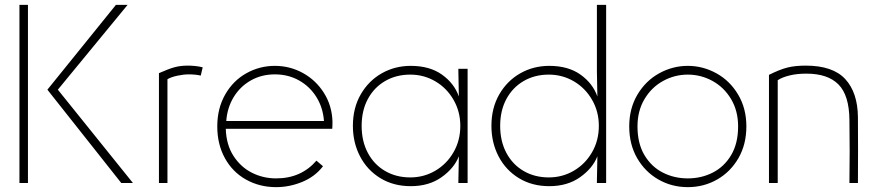

<svg xmlns="http://www.w3.org/2000/svg" viewBox="-20 -753 3600 790"><path d="M95 -733V0H60V-733ZM457 -733H505L218 -384L527 0H479L175 -384Z M757 -447Q735 -447 709.5 -441.5Q684 -436 669 -427V0H634V-452Q672 -469 697 -476Q722 -483 752 -483Q767 -483 782.5 -481.5Q798 -480 814 -476L806 -442Q784 -447 757 -447Z M1116 17Q1048 17 992.5 -14Q937 -45 905.5 -102Q874 -159 874 -233Q874 -307 906.5 -364Q939 -421 993.5 -451.5Q1048 -482 1111 -482Q1173 -482 1226.5 -452.5Q1280 -423 1313 -370.5Q1346 -318 1348 -253Q1348 -231 1347 -223H909Q911 -157 941 -111Q971 -65 1017 -42Q1063 -19 1116 -19Q1168 -19 1209.5 -37.5Q1251 -56 1282 -92L1309 -69Q1276 -26 1223.5 -4.5Q1171 17 1116 17ZM1111 -447Q1056 -447 1012 -422Q968 -397 941.5 -353.5Q915 -310 911 -255H1313Q1309 -310 1282 -353.5Q1255 -397 1210.5 -422Q1166 -447 1111 -447Z M1874 -235Q1874 -294 1846 -342.5Q1818 -391 1771 -418.5Q1724 -446 1668 -446Q1610 -446 1564.5 -419.5Q1519 -393 1493.5 -345.5Q1468 -298 1468 -235Q1468 -172 1493.5 -124Q1519 -76 1564.5 -49.5Q1610 -23 1668 -23Q1724 -23 1771 -50.5Q1818 -78 1846 -126.5Q1874 -175 1874 -235ZM1868 -356 1866 -458V-470H1904V0H1866V-8L1868 -110Q1849 -61 1797 -24Q1745 13 1670 13Q1599 13 1545 -20Q1491 -53 1461.5 -109.5Q1432 -166 1432 -235Q1432 -309 1464.5 -365Q1497 -421 1551 -451.5Q1605 -482 1670 -482Q1748 -482 1798.5 -446Q1849 -410 1868 -356Z M2038 -235Q2038 -172 2063.5 -124Q2089 -76 2134.5 -49.5Q2180 -23 2238 -23Q2294 -23 2341 -50.5Q2388 -78 2416 -126.5Q2444 -175 2444 -235Q2444 -294 2416 -342.5Q2388 -391 2341 -418.5Q2294 -446 2238 -446Q2180 -446 2134.5 -419.5Q2089 -393 2063.5 -345.5Q2038 -298 2038 -235ZM2002 -235Q2002 -309 2034.5 -365Q2067 -421 2121 -451.5Q2175 -482 2240 -482Q2318 -482 2368.5 -446Q2419 -410 2438 -356L2436 -458V-733H2474V0H2436V-8L2438 -110Q2419 -61 2367 -24Q2315 13 2240 13Q2169 13 2115 -20Q2061 -53 2031.5 -109.5Q2002 -166 2002 -235Z M2603 -233Q2603 -163 2631.5 -115Q2660 -67 2707 -43Q2754 -19 2810 -19Q2866 -19 2913 -43Q2960 -67 2988.5 -115Q3017 -163 3017 -233Q3017 -297 2988 -345.5Q2959 -394 2911.5 -420Q2864 -446 2810 -446Q2756 -446 2708.5 -420Q2661 -394 2632 -345.5Q2603 -297 2603 -233ZM2569 -233Q2569 -307 2603 -364Q2637 -421 2692.5 -451.5Q2748 -482 2810 -482Q2872 -482 2927.5 -451.5Q2983 -421 3017 -364Q3051 -307 3051 -233Q3051 -159 3018.5 -102.5Q2986 -46 2931 -14.5Q2876 17 2810 17Q2744 17 2689 -14.5Q2634 -46 2601.5 -102.5Q2569 -159 2569 -233Z M3144 0V-445Q3188 -467 3219.5 -475Q3251 -483 3295 -483Q3407 -483 3458 -427.5Q3509 -372 3510 -271Q3511 -136 3510 0H3475Q3477 -130 3475 -260Q3474 -361 3430 -405.5Q3386 -450 3298 -450Q3259 -450 3228.5 -442.5Q3198 -435 3180 -423V0Z"/></svg>

Font: Kreadon
Style: Regular
Weight: 400
Designer: kohakuno
Foundry: StudioGnu
Version: Version 1.000;Glyphs 3.1.2 (3151)